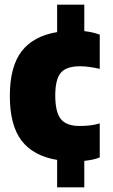

<svg xmlns="http://www.w3.org/2000/svg" viewBox="-20 -680 484 820"><path d="M224 3Q122 -14 72 -79.5Q22 -145 22 -270Q22 -395 72 -460.5Q122 -526 224 -543V-660H340V-547Q359 -545 376 -541Q393 -537 406 -532V-386Q357 -397 322 -397Q263 -397 239.5 -369Q216 -341 216 -272Q216 -202 239.5 -172Q263 -142 320 -142Q344 -142 365 -144.5Q386 -147 406 -153V-8Q393 -2 376 1.5Q359 5 340 7V120H224Z"/></svg>

Font: Encode Sans Compressed
Style: Black
Weight: 900
Designer: Pablo Impallari, Andres Torresi
Foundry: Pablo Impallari, Andres Torresi
Version: Version 1.000; ttfautohint (v1.00) -l 8 -r 50 -G 200 -x 14 -